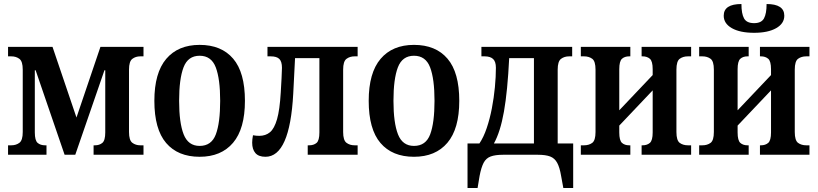

<svg xmlns="http://www.w3.org/2000/svg" viewBox="-20 -769 4062 954"><path d="M20 0V-47H36Q60 -47 76.5 -59.5Q93 -72 93 -113V-423Q93 -464 76.5 -476.5Q60 -489 36 -489H20V-536H241L360 -185L479 -536H693V-489H677Q654 -489 637.5 -476.5Q621 -464 621 -423V-113Q621 -72 637.5 -59.5Q654 -47 677 -47H693V0H445V-47H452Q474 -47 488.5 -59Q503 -71 503 -111V-420H499L354 0H301L157 -420H153V-111Q153 -71 167 -59Q181 -47 204 -47H211V0Z M972 10Q864 10 805.5 -58.5Q747 -127 747 -268Q747 -407 806 -476.5Q865 -546 972 -546Q1080 -546 1138.5 -477.5Q1197 -409 1197 -268Q1197 -129 1138 -59.5Q1079 10 972 10ZM972 -44Q1031 -44 1052.5 -101.5Q1074 -159 1074 -268Q1074 -377 1052 -434.5Q1030 -492 972 -492Q914 -492 892 -434.5Q870 -377 870 -268Q870 -159 892.5 -101.5Q915 -44 972 -44Z M1299 10Q1265 10 1249 -8.5Q1233 -27 1233 -60Q1233 -76 1237 -97Q1253 -94 1268 -94Q1300 -94 1321.5 -112Q1343 -130 1356.5 -176.5Q1370 -223 1375 -310Q1377 -344 1379 -380.5Q1381 -417 1381 -432Q1381 -463 1368 -476Q1355 -489 1325 -489H1309V-536H1757V-489H1742Q1718 -489 1701.5 -476.5Q1685 -464 1685 -423V-113Q1685 -72 1701.5 -59.5Q1718 -47 1742 -47H1757V0H1509V-47H1516Q1539 -47 1553 -59Q1567 -71 1567 -111V-480H1446L1437 -303Q1420 10 1299 10Z M2037 10Q1929 10 1870.5 -58.5Q1812 -127 1812 -268Q1812 -407 1871 -476.5Q1930 -546 2037 -546Q2145 -546 2203.5 -477.5Q2262 -409 2262 -268Q2262 -129 2203 -59.5Q2144 10 2037 10ZM2037 -44Q2096 -44 2117.5 -101.5Q2139 -159 2139 -268Q2139 -377 2117 -434.5Q2095 -492 2037 -492Q1979 -492 1957 -434.5Q1935 -377 1935 -268Q1935 -159 1957.5 -101.5Q1980 -44 2037 -44Z M2303 165V-56H2362Q2383 -87 2398.5 -133Q2414 -179 2424 -231Q2434 -283 2439 -335.5Q2444 -388 2444 -432Q2444 -463 2430 -476Q2416 -489 2388 -489H2372V-536H2823V-489H2808Q2784 -489 2767.5 -476.5Q2751 -464 2751 -423V-56H2828V165H2779L2768 105Q2761 63 2748.5 40Q2736 17 2713.5 8.5Q2691 0 2653 0H2479Q2441 0 2418 8.5Q2395 17 2383 40Q2371 63 2363 105L2353 165ZM2434 -56H2633V-480H2510Q2502 -316 2484 -214.5Q2466 -113 2434 -56Z M2866 0V-47H2882Q2906 -47 2922.5 -59Q2939 -71 2939 -113V-423Q2939 -465 2922.5 -477Q2906 -489 2882 -489H2866V-536H3112V-489H3106Q3084 -489 3070.5 -477Q3057 -465 3057 -425V-221L3223 -396V-425Q3223 -465 3209 -477Q3195 -489 3173 -489H3168V-536H3414V-489H3398Q3374 -489 3357.5 -477Q3341 -465 3341 -423V-113Q3341 -71 3357.5 -59Q3374 -47 3398 -47H3414V0H3168V-47H3173Q3195 -47 3209 -59Q3223 -71 3223 -111V-320L3057 -145V-111Q3057 -71 3070.5 -59Q3084 -47 3106 -47H3112V0Z M3454 0V-47H3470Q3494 -47 3510.5 -59Q3527 -71 3527 -113V-423Q3527 -465 3510.5 -477Q3494 -489 3470 -489H3454V-536H3700V-489H3694Q3672 -489 3658.5 -477Q3645 -465 3645 -425V-221L3811 -396V-425Q3811 -465 3797 -477Q3783 -489 3761 -489H3756V-536H4002V-489H3986Q3962 -489 3945.5 -477Q3929 -465 3929 -423V-113Q3929 -71 3945.5 -59Q3962 -47 3986 -47H4002V0H3756V-47H3761Q3783 -47 3797 -59Q3811 -71 3811 -111V-320L3645 -145V-111Q3645 -71 3658.5 -59Q3672 -47 3694 -47H3700V0ZM3727 -606Q3657 -606 3616.5 -629Q3576 -652 3576 -691Q3576 -749 3664 -749Q3664 -701 3677 -677.5Q3690 -654 3727 -654Q3763 -654 3776 -677.5Q3789 -701 3789 -749Q3877 -749 3877 -691Q3877 -652 3836.5 -629Q3796 -606 3727 -606Z"/></svg>

Font: Noto Serif Condensed SemiBold
Style: Regular
Weight: 600
Width: 3
Designer: Monotype Design Team
Foundry: Monotype Imaging Inc.
Version: Version 2.013